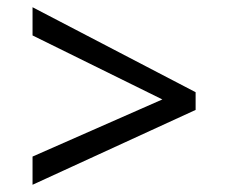

<svg xmlns="http://www.w3.org/2000/svg" viewBox="-20 -588 632 531"><path d="M70 -155 429 -313 70 -490V-568L521 -333V-284L70 -77Z"/></svg>

Font: lkannada15
Style: Book
Weight: 400
Designer: Jelle Bosma - Monotype Design Team
Foundry: Monotype Imaging Inc.
Version: Version 2.003